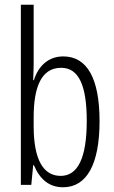

<svg xmlns="http://www.w3.org/2000/svg" viewBox="-20 -780 483 810"><path d="M122 -512V-760H68V0H112L120 -83H123C148 -24 187 10 246 10C346 10 400 -87 400 -269C400 -448 348 -542 247 -542C187 -542 143 -505 123 -442H120C121 -466 122 -491 122 -512ZM238 -494C313 -494 346 -418 346 -270C346 -111 307 -38 236 -38C164 -38 122 -104 122 -248V-285C122 -408 152 -494 238 -494Z"/></svg>

Font: Noto Sans Myanmar UI ExtraCondensed Light
Style: Regular
Weight: 300
Width: 2
Designer: Monotype Design Team
Foundry: Monotype Imaging Inc.
Version: Version 2.103